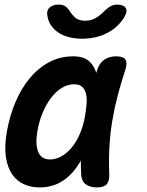

<svg xmlns="http://www.w3.org/2000/svg" viewBox="-20 -805 640 835"><path d="M151.6 10Q115.6 10 84.8 -3.4Q54.1 -16.8 33.5 -46.1Q12.9 -75.3 5.6 -121.6Q-1.6 -167.8 10.1 -233.8Q22.1 -301.4 47.4 -361.2Q72.8 -420.9 109.4 -465Q146.1 -509.1 193.7 -534.6Q241.4 -560 298 -560Q345.3 -560 369.2 -537.3Q393.1 -514.5 401.5 -477.7Q409.9 -440.9 406.3 -394.3Q402.7 -347.7 394.3 -301Q382.5 -234.1 362.9 -177.2Q343.4 -120.4 314.1 -78.6Q284.8 -36.8 244.6 -13.4Q204.4 10 151.6 10ZM198.3 -111.5Q220.9 -111.5 244.1 -123.5Q267.3 -135.4 287.9 -158.8Q308.6 -182.1 324.8 -217.1Q341.1 -252.1 349.4 -298.9Q354.4 -326.4 356.5 -351.7Q358.6 -377.1 354.2 -396.2Q349.9 -415.3 337.8 -426.9Q325.8 -438.5 302.6 -438.5Q273.7 -438.5 247.7 -422.1Q221.8 -405.8 201.1 -378.1Q180.3 -350.4 164.9 -313.2Q149.4 -276 142.5 -233.9Q132.9 -179 145.8 -145.3Q158.6 -111.5 198.3 -111.5ZM402.6 -500.6Q412.7 -531.2 433.6 -545.6Q454.6 -560 485.4 -560Q516.4 -560 525.7 -545.6Q534.9 -531.3 524.8 -500.6Q506.9 -445.8 492.6 -392.1Q478.3 -338.5 469 -283.5Q459.6 -228.5 456.1 -170.5Q452.5 -112.5 455.1 -48Q456.4 -17.6 444.2 -3.8Q431.9 10 401.2 10Q369.8 10 352 -4.2Q334.2 -18.3 332.9 -48Q330 -112.5 333.5 -170.5Q337.1 -228.5 346.6 -283.5Q356.1 -338.5 370.5 -392.1Q385 -445.8 402.6 -500.6ZM186.3 -735.3Q181.1 -757.9 194.8 -771.4Q208.5 -785 235.9 -785Q246.2 -785 253.7 -782.7Q261.2 -780.4 265.9 -776.1Q276.7 -767.8 284.1 -755.5Q291.4 -743.1 303 -732.1Q319.3 -714.8 350.5 -714.8Q381.7 -714.8 404.7 -732.1Q420 -742.1 431 -754Q442 -765.8 454.8 -774.1Q462.8 -779.4 470.3 -782.2Q477.8 -785 489.1 -785Q516.5 -785 526 -771.4Q535.4 -757.9 523.5 -735.3Q505.4 -702.7 472.9 -677.9Q417 -637.2 337.3 -636.5Q257.6 -637.2 215.7 -677.9Q191.1 -702.7 186.3 -735.3Z"/></svg>

Font: Maple Mono
Style: Italic
Weight: 400
Italic angle: -10°
Monospace: yes
Designer: subframe7536
Version: Version 7.300